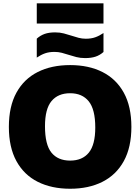

<svg xmlns="http://www.w3.org/2000/svg" viewBox="-20 -1150 862 1180"><path d="M411 10Q297 10 212.2 -32.5Q127.5 -75 81 -159.8Q34.5 -244.5 34.5 -370Q34.5 -496 81 -580.5Q127.5 -665 212 -707.5Q296.5 -750 411 -750Q525.5 -750 610 -707.2Q694.5 -664.5 741 -580Q787.5 -495.5 787.5 -370Q787.5 -245 741 -160.2Q694.5 -75.5 610 -32.8Q525.5 10 411 10ZM411 -163Q486 -163 525.8 -211.8Q565.5 -260.5 565.5 -366Q565.5 -478 525.2 -527.5Q485 -577 411 -577Q337 -577 296.8 -529Q256.5 -481 256.5 -374Q256.5 -261 296.2 -212Q336 -163 411 -163ZM503 -793Q474 -793 449.5 -799.2Q425 -805.5 402 -813Q381 -820 359.8 -825.5Q338.5 -831 315 -831Q281.5 -831 256.8 -822.2Q232 -813.5 206 -796V-912.5Q228.5 -932.5 255 -941.8Q281.5 -951 319 -951Q348 -951 372.5 -944.5Q397 -938 420 -930.5Q441 -923.5 462.5 -917.8Q484 -912 507 -912Q540.5 -912 565.2 -920.8Q590 -929.5 616 -947V-830.5Q593.5 -810.5 567 -801.8Q540.5 -793 503 -793ZM206 -1005.5V-1129.5H616V-1005.5Z"/></svg>

Font: Encode Sans Black
Style: Regular
Weight: 900
Designer: Multiple Designers
Foundry: Impallari Type
Version: Version 3.002; ttfautohint (v1.8.3) -l 8 -r 50 -G 200 -x 14 